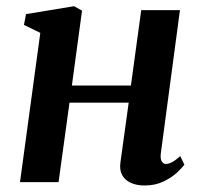

<svg xmlns="http://www.w3.org/2000/svg" viewBox="-20 -574 636 605"><path d="M487 -92.5Q484.5 -74 489.5 -65.8Q494.5 -57.5 502.5 -57.5Q511.5 -57.5 521.8 -62.8Q532 -68 548 -82L561 -55Q554.5 -46 537.8 -30.2Q521 -14.5 495 -2Q469 10.5 435.5 10.5Q411.5 10.5 393 2.5Q374.5 -5.5 365.2 -21.8Q356 -38 359.5 -62.5L385.5 -250.5H199L164.5 0H43L107 -470.5L55.5 -495.5L62 -529.5L213.5 -554.5L238.5 -540.5L206.5 -304.5H392.5L425 -542H547Z"/></svg>

Font: Merriweather 48pt SemiBold
Style: Italic
Weight: 600
Italic angle: -7.8°
Designer: Eben Sorkin
Foundry: Eben Sorkin
Version: Version 2.101